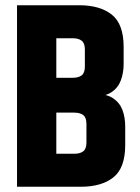

<svg xmlns="http://www.w3.org/2000/svg" viewBox="-20 -713 533 733"><path d="M171 -355H340Q386 -355 411.5 -338Q437 -321 447.5 -293Q458 -265 458 -230V-159Q458 -72 413 -36Q368 0 288 0H137V-126H263Q286 -126 298 -135.5Q310 -145 310 -169V-240Q310 -264 298 -273.5Q286 -283 263 -283H171ZM45 -693H195V0H45ZM137 -693H282Q362 -693 407 -657Q452 -621 452 -534V-469Q452 -435 441.5 -406.5Q431 -378 405.5 -361Q380 -344 334 -344H171V-416H257Q280 -416 292 -425.5Q304 -435 304 -459V-524Q304 -548 292 -557.5Q280 -567 257 -567H137Z"/></svg>

Font: Khand Variable Light
Style: Regular
Weight: 300
Designer: Satya Rajpurohit
Foundry: Indian Type Foundry
Version: Version 3.000